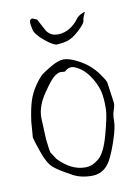

<svg xmlns="http://www.w3.org/2000/svg" viewBox="-76 -678 542 751"><g transform="rotate(-10 194.5 -302.5)"><path d="M310.5 -615.7Q311.5 -615.2 311.5 -613.3Q311.5 -613.3 310.5 -612.8Q310.5 -611.3 305.7 -601.6Q301.3 -592.3 300.3 -581.5Q299.3 -571.3 272 -545.9Q244.6 -521 223.6 -515.6Q203.1 -509.8 185.5 -509.8L184.6 -508.8Q168.5 -508.8 135.7 -536.1Q102.5 -563.5 98.1 -584Q93.8 -604.5 93.8 -611.8Q93.8 -619.6 97.2 -622.6Q101.1 -625.5 104.5 -626.5Q104.5 -626.5 123 -618.7Q123 -618.7 147 -573.7Q161.6 -547.4 193.4 -547.4Q219.7 -547.4 243.2 -562.5Q263.7 -575.7 276.9 -594.7Q284.2 -605.5 305.2 -614.3Q310.1 -616.2 310.5 -615.7ZM350.6 -329.1 362.3 -245.1Q362.3 -232.4 356.4 -217.3Q350.6 -202.1 350.6 -176.3Q350.6 -150.4 335.4 -104.5Q320.3 -58.6 304.7 -28.3Q278.3 20.5 228.5 20.5Q178.7 20.5 144.5 -2Q101.6 -24.4 81.5 -42.5Q61.5 -60.5 45.4 -106.9Q29.3 -153.3 26.4 -167L31.2 -229.5Q38.1 -280.3 47.9 -310.5Q57.6 -340.8 76.7 -368.2Q95.7 -395.5 108.4 -405.3Q121.1 -415 149.4 -431.2Q177.7 -447.3 197.8 -447.3Q217.8 -447.3 246.6 -433.1Q275.4 -418.9 294.9 -402.3Q314.5 -385.7 331.1 -362.3Q347.7 -338.9 350.6 -329.1ZM222.7 -412.1H221.7Q209 -411.1 199.2 -403.3V-402.3Q196.3 -399.4 193.4 -399.4Q193.4 -399.4 192.4 -399.4L176.8 -400.4Q168 -400.4 152.8 -389.6Q137.7 -378.9 105.5 -331.5Q73.2 -284.2 72.3 -239.3L76.2 -151.4Q81.1 -106.4 84 -97.7L102.5 -69.3Q152.3 -16.6 208 -16.6H210.9Q237.3 -16.6 263.2 -38.6Q289.1 -60.5 307.6 -129.9Q326.2 -198.2 327.1 -225.6Q327.1 -225.6 327.1 -236.3Q327.1 -236.3 327.1 -245.1Q327.1 -263.7 324.2 -283.2Q320.3 -313.5 300.8 -347.2Q281.2 -380.9 258.3 -396.5Q235.4 -412.1 222.7 -412.1Z"/></g></svg>

Font: Drukaatie burti
Style: Thin
Weight: 100
Version: Version 0.14